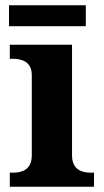

<svg xmlns="http://www.w3.org/2000/svg" viewBox="-20 -705 392 725"><path d="M14 -606H304V-685H14ZM17 0H335V-53H323C294 -53 252 -61 252 -118V-536H17V-483H29C57 -483 100 -475 100 -422V-118C100 -61 58 -53 29 -53H17Z"/></svg>

Font: Noto Serif Test
Style: Bold
Weight: 700
Version: Version 1.000